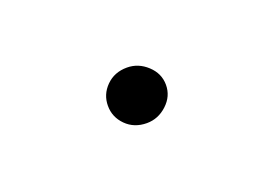

<svg xmlns="http://www.w3.org/2000/svg" viewBox="-29 -341 204 143"><g transform="rotate(-20 73.0 -270.0)"><path d="M73 -248Q63 -248 56.5 -254.5Q50 -261 50 -270Q50 -279 56.5 -285.5Q63 -292 73 -292Q82 -292 89 -285.5Q96 -279 96 -270Q96 -261 89 -254.5Q82 -248 73 -248Z"/></g></svg>

Font: Alumni Sans Thin
Style: Regular
Weight: 100
Designer: Robert E. Leuschke
Foundry: Robert E. Leuschke
Version: Version 1.018